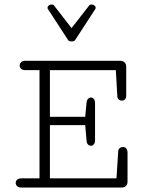

<svg xmlns="http://www.w3.org/2000/svg" viewBox="-20 -846 645 866"><path d="M302.7 -659.2C309.1 -659.2 315.9 -660.6 318.4 -664.6L408.2 -802.7C410.6 -805.2 411.6 -808.6 411.6 -811C411.6 -818.8 402.3 -825.7 393.6 -825.7C389.6 -825.7 384.8 -825.2 382.3 -821.3L302.7 -719.2L223.6 -821.3C221.2 -825.2 216.3 -825.7 212.4 -825.7C203.6 -825.7 194.3 -818.8 194.3 -811C194.3 -808.6 195.3 -805.2 197.8 -802.7L287.6 -664.6C290 -660.6 296.4 -659.2 302.7 -659.2ZM408.7 -213.4V-380.4C408.7 -398.4 399.4 -406.2 390.1 -406.2C381.3 -406.2 372.1 -398.9 370.6 -384.3L364.3 -319.3H205.1V-529.8H502.4L509.3 -410.6C509.8 -398.4 520 -392.1 529.8 -392.1C539.6 -392.1 549.3 -398.9 549.3 -413.6V-545.4C549.3 -562 538.1 -571.8 522 -571.8H93.3C77.1 -571.8 68.8 -561 68.8 -550.3C68.8 -540 76.7 -529.8 92.3 -529.8H158.2V-41.5H75.2C59.1 -41.5 50.8 -31.2 50.8 -21C50.8 -10.7 59.1 0 75.7 0H527.8C543.9 0 555.2 -9.3 555.2 -25.9V-157.7C555.2 -175.3 544.9 -183.1 534.7 -183.1C524.4 -183.1 513.7 -175.8 513.2 -164.1L505.4 -41.5H205.1V-281.7H364.3L370.6 -209.5C371.6 -195.8 380.9 -188.5 390.1 -188.5C399.4 -188.5 408.7 -196.3 408.7 -213.4Z"/></svg>

Font: Cutive Mono
Style: Regular
Weight: 400
Monospace: yes
Designer: Vernon Adams
Foundry: Vernon Adams
Version: Version 1.002